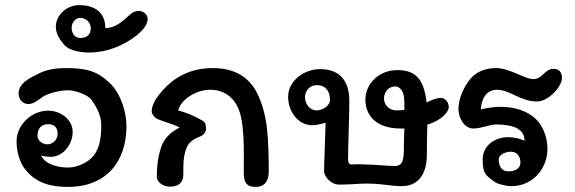

<svg xmlns="http://www.w3.org/2000/svg" viewBox="-20 -725 2254 753"><path d="M412 -398C363 -445 322 -458 238 -458C208 -458 167 -454 137 -439C100 -421 53 -400 53 -359C53 -336 68 -317 91 -317C110 -317 125 -329 146 -344C170 -361 219 -371 247 -371C273 -371 325 -354 339 -333C364 -298 377 -269 377 -232C377 -185 371 -144 346 -113C323 -86 282 -68 247 -68C213 -68 160 -77 141 -115C151 -112 166 -110 179 -110C230 -110 265 -162 265 -207C265 -258 216 -291 169 -291C103 -291 45 -235 45 -171C45 -128 58 -85 81 -58C124 -5 183 8 247 8C396 8 476 -90 476 -231C476 -285 454 -357 412 -398ZM206 -200C206 -176 186 -159 166 -159C148 -159 127 -172 127 -193C127 -221 142 -238 169 -238C195 -238 206 -223 206 -200Z M559 -651C559 -670 540 -682 526 -682C512 -682 502 -679 489 -667C459 -641 434 -615 393 -615C393 -676 352 -705 290 -705C243 -705 199 -667 199 -620C199 -594 213 -571 231 -550C253 -525 297 -519 330 -519C380 -519 429 -534 468 -555C509 -577 559 -614 559 -651ZM261 -617C261 -637 277 -655 294 -655C318 -655 336 -636 336 -615C336 -590 322 -576 294 -576C274 -576 261 -593 261 -617Z M983 8C1019 8 1034 -17 1034 -51C1034 -103 1033 -166 1027 -223C1021 -274 1006 -329 983 -370C951 -425 897 -458 815 -458C746 -458 660 -437 591 -336C586 -328 575 -308 575 -287C575 -279 584 -265 598 -258C618 -249 658 -239 685 -225C652 -209 624 -184 612 -148C596 -100 595 -55 595 -31C595 -13 617 7 646 7C673 7 699 -2 699 -42C699 -77 698 -107 710 -141C721 -174 750 -183 763 -189C777 -194 788 -206 788 -220C788 -238 785 -246 774 -252C733 -275 713 -282 679 -292C689 -334 748 -373 804 -373C857 -373 893 -345 912 -306C941 -247 936 -125 936 -49C936 -5 950 8 983 8Z M1654 -117C1654 -156 1655 -195 1656 -236C1717 -255 1740 -289 1740 -305C1740 -326 1724 -341 1710 -341C1691 -341 1673 -333 1653 -323C1642 -425 1601 -450 1538 -450C1463 -450 1413 -393 1413 -335C1413 -275 1452 -221 1551 -221H1566C1565 -200 1564 -178 1564 -155C1564 -103 1563 -74 1528 -74C1497 -74 1466 -79 1386 -81C1377 -81 1367 -80 1357 -80C1351 -80 1345 -86 1345 -101C1345 -152 1350 -264 1350 -331C1350 -405 1314 -454 1236 -454C1173 -454 1110 -409 1110 -345C1110 -289 1148 -234 1204 -234C1229 -234 1257 -244 1257 -244C1255 -160 1251 -86 1251 -53C1251 -35 1276 -1 1310 -1C1357 -1 1385 -5 1416 -5C1485 -5 1509 5 1556 5C1622 5 1654 -45 1654 -117ZM1224 -391C1255 -391 1274 -370 1274 -333C1274 -308 1242 -292 1222 -292C1194 -292 1176 -319 1176 -344C1176 -359 1186 -391 1224 -391ZM1560 -362C1566 -349 1566 -324 1566 -294C1557 -293 1546 -292 1535 -292C1508 -292 1486 -312 1486 -339C1486 -362 1502 -386 1530 -386C1542 -386 1553 -378 1560 -362Z M2127 -141C2127 -197 2102 -245 2069 -269C2028 -299 1982 -306 1941 -306C1918 -306 1884 -301 1866 -296C1867 -335 1887 -373 1928 -373C1981 -373 2020 -327 2086 -327C2131 -327 2184 -385 2184 -420C2184 -445 2169 -455 2151 -455C2133 -455 2124 -446 2113 -436C2109 -434 2095 -415 2074 -415C2042 -412 1980 -458 1926 -458C1886 -458 1849 -445 1825 -416C1798 -383 1778 -338 1778 -297C1778 -263 1801 -221 1836 -221C1869 -221 1898 -237 1929 -237C1951 -237 1995 -232 2011 -220C2025 -211 2037 -199 2037 -173C2037 -173 2009 -187 1972 -187C1920 -187 1873 -153 1873 -100C1873 -44 1884 -38 1921 -11C1931 -4 1961 5 1986 5C2070 5 2127 -65 2127 -141ZM1973 -53C1946 -53 1936 -76 1936 -99C1936 -121 1967 -130 1983 -130C2010 -130 2021 -109 2021 -88C2021 -60 1994 -53 1973 -53Z"/></svg>

Font: Itim
Style: Regular
Weight: 400
Designer: CadsonDemak Team
Foundry: Pablo Impallari
Version: Version 1.002;PS 001.002;hotconv 1.0.88;makeotf.lib2.5.64775